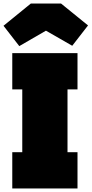

<svg xmlns="http://www.w3.org/2000/svg" viewBox="-49 -1075 522 1095"><path d="M21 -565V-772H393V-565H336V-207H393V0H21V-207H78V-565ZM299 -1055 453 -930 363 -814 213 -900 61 -812 -29 -928 127 -1055Z"/></svg>

Font: Hepta Slab ExtraLight Black
Style: Regular
Weight: 900
Version: Version 1.102